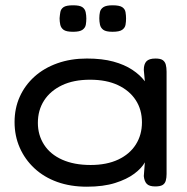

<svg xmlns="http://www.w3.org/2000/svg" viewBox="-20 -695 705 725"><path d="M566 9Q544 9 534.5 -0.5Q525 -10 523 -30L527 -82Q515 -60 487 -39Q459 -18 414.5 -4Q370 10 308 10Q246 10 196 -8Q146 -26 110 -59.5Q74 -93 54.5 -137.5Q35 -182 35 -234Q35 -286 54.5 -329.5Q74 -373 110 -405.5Q146 -438 196.5 -456Q247 -474 308 -474Q366 -474 408 -462.5Q450 -451 479.5 -431.5Q509 -412 527 -388L523 -431Q523 -453 533 -463.5Q543 -474 567 -474Q586 -474 594.5 -468Q603 -462 606 -451Q609 -440 609 -424V-38Q609 -24 606 -13Q603 -2 594 3.5Q585 9 566 9ZM322 -72Q383 -72 426.5 -92.5Q470 -113 493 -149.5Q516 -186 516 -233Q516 -281 492.5 -317Q469 -353 425.5 -373.5Q382 -394 320 -394Q258 -394 214 -373Q170 -352 146.5 -315.5Q123 -279 123 -231Q123 -185 146.5 -148.5Q170 -112 215 -92Q260 -72 322 -72ZM405 -575Q380 -575 370 -582.5Q360 -590 357.5 -602Q355 -614 355 -626Q355 -639 357.5 -650Q360 -661 370.5 -668Q381 -675 405 -675Q431 -675 441.5 -668Q452 -661 454 -649Q456 -637 456 -625Q456 -613 454 -601.5Q452 -590 441.5 -582.5Q431 -575 405 -575ZM256 -575Q230 -575 220 -582.5Q210 -590 207.5 -602Q205 -614 205 -626Q206 -639 208 -650Q210 -661 220 -668Q230 -675 256 -675Q281 -675 291 -668Q301 -661 303.5 -649Q306 -637 306 -625Q306 -613 304 -601.5Q302 -590 291.5 -582.5Q281 -575 256 -575Z"/></svg>

Font: Fredoka SemiExpanded
Style: Regular
Weight: 400
Width: 6
Designer: Ben Nathan
Foundry: Milena B. Brandão, Ben Nathan
Version: Version 2.001